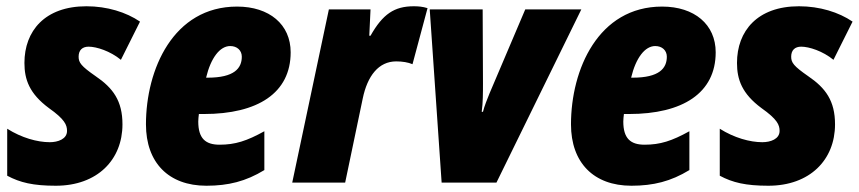

<svg xmlns="http://www.w3.org/2000/svg" viewBox="-20 -583 2742 613"><path d="M158 10C291 10 371 -73 371 -186C371 -261 341 -302 285 -340C239 -372 231 -383 231 -402C231 -423 243 -434 263 -434C288 -434 332 -420 366 -392L427 -514C383 -544 322 -563 256 -563C123 -563 58 -484 58 -382C58 -329 74 -284 136 -238C187 -202 194 -184 194 -165C194 -139 165 -129 139 -129C99 -129 49 -143 3 -172V-22C44 0 86 10 158 10Z M639 10C709 10 765 -4 824 -40V-164C768 -133 731 -121 681 -121C636 -121 613 -141 613 -195C613 -202 614 -211 615 -219H631C803 -219 908 -286 908 -416C908 -505 840 -562 737 -562C533 -562 446 -361 446 -186C446 -64 518 10 639 10ZM643 -335H638C653 -398 682 -436 715 -436C737 -436 752 -422 752 -402C752 -365 728 -335 643 -335Z M913 0H1082L1138 -268C1153 -341 1189 -387 1245 -387C1265 -387 1283 -384 1297 -378L1345 -557C1329 -562 1315 -563 1301 -563C1239 -563 1202 -538 1163 -469H1159L1163 -553H1030Z M1390 0H1565L1836 -553H1657L1543 -285C1536 -268 1526 -243 1522 -226H1518C1522 -256 1522 -287 1522 -318L1521 -553H1352Z M1996 10C2066 10 2122 -4 2181 -40V-164C2125 -133 2088 -121 2038 -121C1993 -121 1970 -141 1970 -195C1970 -202 1971 -211 1972 -219H1988C2160 -219 2265 -286 2265 -416C2265 -505 2197 -562 2094 -562C1890 -562 1803 -361 1803 -186C1803 -64 1875 10 1996 10ZM2000 -335H1995C2010 -398 2039 -436 2072 -436C2094 -436 2109 -422 2109 -402C2109 -365 2085 -335 2000 -335Z M2433 10C2566 10 2646 -73 2646 -186C2646 -261 2616 -302 2560 -340C2514 -372 2506 -383 2506 -402C2506 -423 2518 -434 2538 -434C2563 -434 2607 -420 2641 -392L2702 -514C2658 -544 2597 -563 2531 -563C2398 -563 2333 -484 2333 -382C2333 -329 2349 -284 2411 -238C2462 -202 2469 -184 2469 -165C2469 -139 2440 -129 2414 -129C2374 -129 2324 -143 2278 -172V-22C2319 0 2361 10 2433 10Z"/></svg>

Font: Noto Sans Condensed Black
Style: Italic
Weight: 900
Width: 3
Italic angle: -12°
Designer: Monotype Design Team
Foundry: Monotype Imaging Inc.
Version: Version 2.013